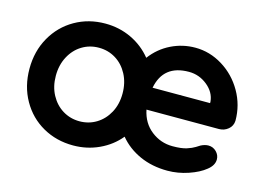

<svg xmlns="http://www.w3.org/2000/svg" viewBox="-79 -690 1163 845"><g transform="rotate(15 502.5 -267.5)"><path d="M909 -226H579Q591 -167 634 -133.5Q677 -100 731 -100Q772 -100 795 -107.5Q818 -115 831.5 -123.5Q845 -132 850 -135Q868 -144 884 -144Q905 -144 920 -129Q935 -114 935 -94Q935 -67 907 -45Q879 -22 832 -6Q785 10 737 10Q667 10 610.5 -15.5Q554 -41 517 -86Q480 -41 425 -15.5Q370 10 307 10Q231 10 169 -25Q107 -60 71 -123.5Q35 -187 35 -267Q35 -347 71 -410.5Q107 -474 169 -509.5Q231 -545 307 -545Q371 -545 426 -519Q481 -493 519 -446Q555 -494 607 -519.5Q659 -545 717 -545Q783 -545 841.5 -509Q900 -473 935 -412Q970 -351 970 -280Q969 -256 951 -241Q933 -226 909 -226ZM459 -267Q459 -316 438.5 -354.5Q418 -393 383.5 -414Q349 -435 307 -435Q265 -435 230.5 -414Q196 -393 175.5 -354.5Q155 -316 155 -267Q155 -218 175.5 -180Q196 -142 230.5 -121Q265 -100 307 -100Q349 -100 383.5 -121Q418 -142 438.5 -180Q459 -218 459 -267ZM580 -326H842V-333Q838 -375 801 -405Q764 -435 717 -435Q601 -435 580 -326Z"/></g></svg>

Font: Quicksand
Style: Bold
Weight: 700
Version: Version 3.000